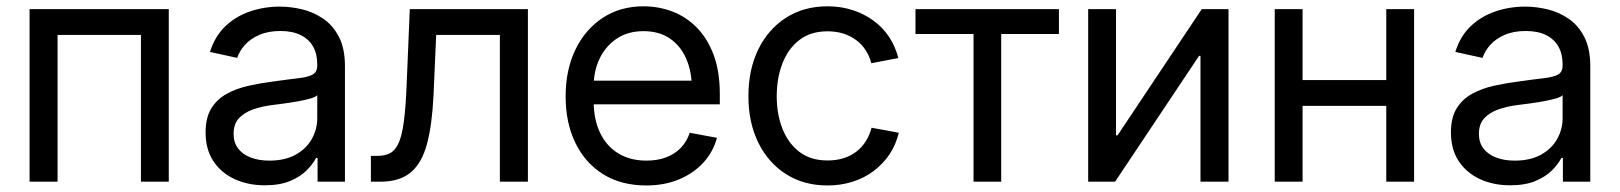

<svg xmlns="http://www.w3.org/2000/svg" viewBox="-20 -564 5028 596"><path d="M503.9 -535.6V0H417.5V-455.6H158.7V0H71.8V-535.6Z M801.8 11.2Q750.5 11.2 708.7 -7.8Q667 -26.9 642.6 -63.5Q618.2 -100.1 618.2 -152.8Q618.2 -199.2 636.2 -228Q654.3 -256.8 684.6 -273.2Q714.8 -289.6 752.2 -297.9Q789.6 -306.2 828.1 -311Q877 -317.9 907 -321.3Q937 -324.7 950.9 -332.8Q964.8 -340.8 964.8 -360.8V-364.3Q964.8 -396.5 951.9 -419.4Q939 -442.4 913.3 -455.1Q887.7 -467.8 850.6 -467.8Q812.5 -467.8 784.7 -455.6Q756.8 -443.4 740 -424.3Q723.1 -405.3 716.3 -384.3L631.8 -402.8Q647 -451.7 679.7 -482.7Q712.4 -513.7 756.3 -528.6Q800.3 -543.5 848.6 -543.5Q881.8 -543.5 917.2 -535.2Q952.6 -526.9 982.9 -506.3Q1013.2 -485.8 1032 -449.7Q1050.8 -413.6 1050.8 -358.4V0H965.8V-73.7H960.9Q951.7 -55.2 932.1 -35.4Q912.6 -15.6 880.6 -2.2Q848.6 11.2 801.8 11.2ZM815.9 -65.4Q865.2 -65.4 898.4 -84.2Q931.6 -103 948.2 -133.1Q964.8 -163.1 964.8 -196.8V-268.6Q959.5 -262.7 943.1 -258.1Q926.8 -253.4 905 -249.5Q883.3 -245.6 861.6 -242.7Q839.8 -239.7 824.2 -237.8Q793 -233.9 765.6 -224.4Q738.3 -214.8 721.7 -197Q705.1 -179.2 705.1 -148.4Q705.1 -121.6 719.2 -103Q733.4 -84.5 758.3 -75Q783.2 -65.4 815.9 -65.4Z M1131.3 0V-80.1H1150.9Q1175.3 -80.1 1191.4 -88.9Q1207.5 -97.7 1217.8 -120.8Q1228 -144 1233.6 -186.8Q1239.3 -229.5 1242.2 -298.3L1252 -535.6H1618.7V0H1531.7V-455.6H1334L1325.7 -267.6Q1321.3 -177.7 1305.7 -118.2Q1290 -58.6 1255.6 -29.3Q1221.2 0 1160.6 0Z M1986.3 11.7Q1908.2 11.7 1852.3 -23.2Q1796.4 -58.1 1766.1 -120.4Q1735.8 -182.6 1735.8 -264.6Q1735.8 -346.7 1766.1 -409.7Q1796.4 -472.7 1850.8 -508.5Q1905.3 -544.4 1977.5 -544.4Q2024.4 -544.4 2066.9 -528.3Q2109.4 -512.2 2142.6 -478.8Q2175.8 -445.3 2195.1 -394Q2214.4 -342.8 2214.4 -272V-240.2H1790.5V-313.5H2167L2127.9 -286.6Q2127.9 -340.3 2110.4 -381.1Q2092.8 -421.9 2059.3 -444.6Q2025.9 -467.3 1977.5 -467.3Q1929.2 -467.3 1894.5 -444.1Q1859.9 -420.9 1841.3 -382.1Q1822.8 -343.3 1822.8 -296.4V-251.5Q1822.8 -193.4 1842.8 -151.6Q1862.8 -109.9 1899.7 -87.6Q1936.5 -65.4 1986.8 -65.4Q2020.5 -65.4 2047.4 -75.4Q2074.2 -85.4 2093 -104.7Q2111.8 -124 2121.1 -151.9L2205.6 -136.2Q2193.8 -92.3 2163.3 -59.1Q2132.8 -25.9 2087.6 -7.1Q2042.5 11.7 1986.3 11.7Z M2548.8 11.7Q2475.6 11.7 2420.4 -23.2Q2365.2 -58.1 2334.2 -120.6Q2303.2 -183.1 2303.2 -265.1Q2303.2 -348.6 2334.2 -411.4Q2365.2 -474.1 2420.4 -509.3Q2475.6 -544.4 2548.8 -544.4Q2589.8 -544.4 2625.7 -533Q2661.6 -521.5 2690.4 -500.7Q2719.2 -480 2739.3 -450.2Q2759.3 -420.4 2768.6 -383.8L2684.6 -367.7Q2679.2 -389.6 2667.5 -407.7Q2655.8 -425.8 2638.4 -439Q2621.1 -452.1 2598.6 -459.5Q2576.2 -466.8 2548.8 -466.8Q2496.1 -466.8 2461.2 -439.7Q2426.3 -412.6 2408.7 -366.9Q2391.1 -321.3 2391.1 -265.1Q2391.1 -210 2408.7 -164.8Q2426.3 -119.6 2461.2 -92.8Q2496.1 -65.9 2548.8 -65.9Q2576.7 -65.9 2599.4 -73.2Q2622.1 -80.6 2639.2 -94Q2656.2 -107.4 2668 -126.2Q2679.7 -145 2685.5 -167.5L2770 -151.9Q2761.2 -114.7 2741 -84.7Q2720.7 -54.7 2691.7 -33Q2662.6 -11.2 2626.2 0.2Q2589.8 11.7 2548.8 11.7Z M3002 0V-458.5H2821.8V-535.6H3267.1V-458.5H3087.9V0Z M3793.5 0H3706.5V-390.6H3702.1L3441.4 0H3357.9V-535.6H3444.3V-144H3449.2L3710.4 -535.6H3793.5Z M4302.7 -315.4V-235.4H4002.9V-315.4ZM4023.4 -535.6V0H3937V-535.6ZM4369.6 -535.6V0H4283.2V-535.6Z M4667.5 11.2Q4616.2 11.2 4574.5 -7.8Q4532.7 -26.9 4508.3 -63.5Q4483.9 -100.1 4483.9 -152.8Q4483.9 -199.2 4502 -228Q4520 -256.8 4550.3 -273.2Q4580.6 -289.6 4617.9 -297.9Q4655.3 -306.2 4693.8 -311Q4742.7 -317.9 4772.7 -321.3Q4802.7 -324.7 4816.7 -332.8Q4830.6 -340.8 4830.6 -360.8V-364.3Q4830.6 -396.5 4817.6 -419.4Q4804.7 -442.4 4779.1 -455.1Q4753.4 -467.8 4716.3 -467.8Q4678.2 -467.8 4650.4 -455.6Q4622.6 -443.4 4605.7 -424.3Q4588.9 -405.3 4582 -384.3L4497.6 -402.8Q4512.7 -451.7 4545.4 -482.7Q4578.1 -513.7 4622.1 -528.6Q4666 -543.5 4714.4 -543.5Q4747.6 -543.5 4783 -535.2Q4818.4 -526.9 4848.6 -506.3Q4878.9 -485.8 4897.7 -449.7Q4916.5 -413.6 4916.5 -358.4V0H4831.5V-73.7H4826.7Q4817.4 -55.2 4797.9 -35.4Q4778.3 -15.6 4746.3 -2.2Q4714.4 11.2 4667.5 11.2ZM4681.6 -65.4Q4731 -65.4 4764.2 -84.2Q4797.4 -103 4814 -133.1Q4830.6 -163.1 4830.6 -196.8V-268.6Q4825.2 -262.7 4808.8 -258.1Q4792.5 -253.4 4770.8 -249.5Q4749 -245.6 4727.3 -242.7Q4705.6 -239.7 4689.9 -237.8Q4658.7 -233.9 4631.3 -224.4Q4604 -214.8 4587.4 -197Q4570.8 -179.2 4570.8 -148.4Q4570.8 -121.6 4585 -103Q4599.1 -84.5 4624 -75Q4648.9 -65.4 4681.6 -65.4Z"/></svg>

Font: Inter 20pt
Style: Regular
Weight: 400
Version: Version 4.001;git-66647c0bb